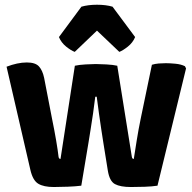

<svg xmlns="http://www.w3.org/2000/svg" viewBox="-20 -764 792 790"><path d="M7 -489.5Q29 -498 50 -502.5Q71 -507 90.5 -507Q125.5 -507 140.2 -490.8Q155 -474.5 161.5 -444L194 -276Q204 -227.5 211 -186.2Q218 -145 221 -118.5Q222.5 -110 229 -110L288 -493.5Q305.5 -497.5 332.8 -499Q360 -500.5 374 -500.5Q389 -500.5 417.2 -499Q445.5 -497.5 462.5 -493.5L522.5 -118.5Q524 -110 530.5 -110Q536 -145.5 542.8 -187.8Q549.5 -230 559 -276L605 -497.5Q617.5 -501.5 633.2 -502.8Q649 -504 662.5 -504Q678 -504 701.8 -501.8Q725.5 -499.5 741 -491.5L745.5 -482.5L628 0Q605.5 3.5 575 4.5Q544.5 5.5 518.5 5.5Q475.5 5.5 453 -6.5Q430.5 -18.5 423.5 -63L405.5 -175Q401.5 -200 396.8 -231.2Q392 -262.5 387.2 -297Q382.5 -331.5 378 -366H372Q368 -332 363 -297.8Q358 -263.5 353 -232.5Q348 -201.5 344 -176.5L314.5 0Q291 3 259.5 4.2Q228 5.5 201.5 5.5Q160 5.5 137.5 -8Q115 -21.5 105 -65ZM443 -736.5 536 -611.5Q526.5 -588.5 506 -572.2Q485.5 -556 471 -550.5L379 -638L287.5 -550.5Q272.5 -556 252.2 -572.2Q232 -588.5 222.5 -611.5L315 -736.5Q343 -744.5 379 -744.5Q416 -744.5 443 -736.5Z"/></svg>

Font: Signika Negative
Style: Bold
Weight: 700
Designer: Anna Giedry
Foundry: Anna Giedry
Version: Version 2.001